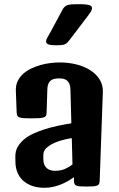

<svg xmlns="http://www.w3.org/2000/svg" viewBox="-20 -891 570 917"><path d="M53.2 -142.1Q52.7 -169.4 64.9 -190.2Q77.1 -210.9 96.4 -226.6Q115.7 -242.2 140.1 -253.2Q164.6 -264.2 188.5 -272Q219.2 -282.2 253.7 -289.6Q288.1 -296.9 320.8 -302.2L316.4 -463.9Q315.4 -490.7 303 -503.7Q290.5 -516.6 263.7 -516.6Q251 -516.6 240.7 -514.6Q230.5 -512.7 222.9 -506.8Q215.3 -501 210.9 -490.7Q206.5 -480.5 206.1 -464.4L202.6 -353.5Q202.6 -344.2 200 -338.9Q197.3 -333.5 189.5 -330.6Q181.6 -327.6 167.2 -326.7Q152.8 -325.7 128.9 -325.7Q106.9 -325.7 93.3 -326.7Q79.6 -327.6 72.3 -330.6Q64.9 -333.5 62.5 -338.9Q60.1 -344.2 59.6 -353.5L55.7 -457.5Q54.7 -483.4 64.5 -503.7Q74.2 -523.9 91.1 -538.8Q107.9 -553.7 129.6 -564Q151.4 -574.2 175 -580.8Q198.7 -587.4 222.2 -590.1Q245.6 -592.8 265.1 -592.8Q307.1 -592.8 345 -583.3Q382.8 -573.7 411.1 -555.7Q439.5 -537.6 455.8 -511.5Q472.2 -485.4 471.2 -451.7L456.1 -27.8Q455.6 -18.6 453.4 -13.2Q451.2 -7.8 444.3 -4.9Q437.5 -2 425 -1Q412.6 0 392.1 0Q373 0 361.6 -1Q350.1 -2 344 -4.9Q337.9 -7.8 335.7 -13.2Q333.5 -18.6 333.5 -27.8L333 -44.9Q319.8 -35.2 304.2 -26.1Q288.6 -17.1 271 -10Q253.4 -2.9 233.6 1.5Q213.9 5.9 192.4 5.9Q158.2 5.9 132.3 -3.7Q106.4 -13.2 89.1 -29.5Q71.8 -45.9 63 -68.1Q54.2 -90.3 53.7 -115.7ZM187 -130.4Q187 -115.7 191.4 -105.2Q195.8 -94.7 203.1 -88.1Q210.4 -81.5 220.5 -78.4Q230.5 -75.2 242.2 -75.2Q270.5 -75.2 291 -84.5Q311.5 -93.8 326.2 -106L322.8 -231.4Q296.4 -227.1 276.4 -221.4Q256.3 -215.8 240.7 -209Q216.3 -197.8 201.7 -184.3Q187 -170.9 187 -149.4ZM247.1 -674.8Q222.2 -674.8 211.2 -679Q200.2 -683.1 200.2 -692.9Q200.2 -702.1 207.3 -713.4Q214.4 -724.6 224.1 -743.2L276.4 -840.8Q281.2 -850.6 286.6 -856.4Q292 -862.3 300 -865.7Q308.1 -869.1 320.8 -870.1Q333.5 -871.1 354 -871.1Q374 -871.1 386.7 -869.9Q399.4 -868.7 406.7 -866.5Q414.1 -864.3 416.7 -860.6Q419.4 -856.9 419.4 -852.1Q419.4 -844.2 413.6 -834.7Q407.7 -825.2 398.9 -814L314.9 -703.6Q308.1 -694.8 303.2 -689.2Q298.3 -683.6 291.7 -680.4Q285.2 -677.2 274.9 -676Q264.6 -674.8 247.1 -674.8Z"/></svg>

Font: Denk One
Style: Regular
Weight: 400
Designer: Irina Smirnova
Foundry: Irina Smirnova
Version: Version 1.002